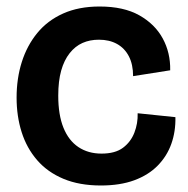

<svg xmlns="http://www.w3.org/2000/svg" viewBox="-20 -556 578 590"><path d="M290 14Q224 14 175 -6.5Q126 -27 94 -64Q62 -101 46.5 -150Q31 -199 31 -256Q31 -315 47 -365.5Q63 -416 94.5 -454.5Q126 -493 174 -514.5Q222 -536 286 -536Q360 -536 408 -509Q456 -482 480 -438Q504 -394 503 -340L389 -322Q389 -358 376 -383Q363 -408 339.5 -421Q316 -434 284 -434Q256 -434 233.5 -424Q211 -414 194 -392.5Q177 -371 168 -339Q159 -307 159 -262Q159 -203 175 -163.5Q191 -124 221 -104Q251 -84 292 -84Q334 -84 358 -102Q382 -120 393 -148.5Q404 -177 403 -208L519 -196Q520 -152 506.5 -114Q493 -76 464.5 -47Q436 -18 392.5 -2Q349 14 290 14Z"/></svg>

Font: Bricolage Grotesque 72pt SemiBold
Style: Regular
Weight: 600
Version: Version 1.001;gftools[0.9.33.dev8+g029e19f]